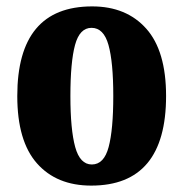

<svg xmlns="http://www.w3.org/2000/svg" viewBox="-20 -570 573 600"><path d="M265 10Q157 10 95.5 -59.5Q34 -129 34 -270Q34 -550 268 -550Q375 -550 437 -480.5Q499 -411 499 -270Q499 10 265 10ZM267 -56Q305 -56 319.5 -110.5Q334 -165 334 -270Q334 -376 319 -429.5Q304 -483 266 -483Q229 -483 214.5 -429.5Q200 -376 200 -270Q200 -165 215 -110.5Q230 -56 267 -56Z"/></svg>

Font: Noto Serif Thai ExtraCondensed Black
Style: Regular
Weight: 900
Width: 2
Designer: Monotype Design Team
Foundry: Monotype Imaging Inc.
Version: Version 2.002; ttfautohint (v1.8.4.7-5d5b)